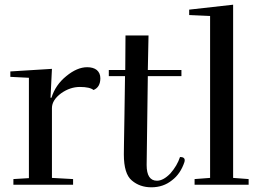

<svg xmlns="http://www.w3.org/2000/svg" viewBox="-20 -786 1105 817"><path d="M407 -453Q407 -475 392 -488Q377 -500 351 -500Q308 -500 262 -462Q216 -425 199 -370H195L201 -493L24 -482V-459L103 -455V-28L37 -24V0H291V-24L201 -29V-326Q201 -360 240 -389Q278 -416 320 -416Q362 -416 378 -403Q407 -415 407 -453Z M712 -19Q748 -46 765 -97Q766 -100 766 -104Q766 -118 746 -118Q734 -81 705 -48Q675 -17 648 -17Q604 -17 604 -84Q604 -104 609 -462H752V-488H609L612 -635H514L513 -488H443V-462H512Q511 -376 509.5 -291.5Q508 -207 507.5 -171Q507 -135 507 -129Q507 -46 541 -18Q575 11 624 11Q675 11 712 -19Z M808 0H1038V-24L972 -29V-766L785 -745V-722L874 -718V-29L808 -24Z"/></svg>

Font: Rufina
Style: Regular
Weight: 400
Designer: Martin Sommaruga
Foundry: Martin Sommaruga
Version: Version